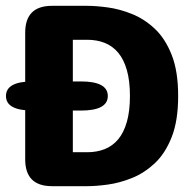

<svg xmlns="http://www.w3.org/2000/svg" viewBox="-32 -639 670 659"><path d="M80.5 -259.5Q-11.5 -259.5 -11.5 -309.5Q-11.5 -359.5 80.5 -359.5H245.5Q338 -359.5 338 -309.5Q338 -259.5 245.5 -259.5ZM267.5 -619Q297.5 -619 338 -613.5Q378.5 -608 420.5 -591.2Q462.5 -574.5 498.8 -540.8Q535 -507 557.2 -450.8Q579.5 -394.5 579.5 -309.5Q579.5 -224.5 557.2 -168.2Q535 -112 498.8 -78.2Q462.5 -44.5 420.5 -27.8Q378.5 -11 338 -5.5Q297.5 0 267.5 0H146.5Q54.5 0 54.5 -92V-527Q54.5 -619 146.5 -619ZM267 -116.5Q300.5 -116.5 327.5 -127.2Q354.5 -138 373.8 -161Q393 -184 403.5 -221Q414 -258 414 -309.5Q414 -361.5 403.5 -398.2Q393 -435 373.8 -458Q354.5 -481 327.5 -491.8Q300.5 -502.5 267 -502.5H218V-116.5Z"/></svg>

Font: Sono ExtraLight Monospace
Style: Bold
Weight: 700
Version: Version 2.112